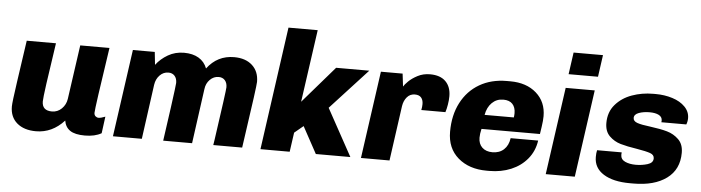

<svg xmlns="http://www.w3.org/2000/svg" viewBox="-46 -914 4086 1119"><g transform="rotate(5 1997.0 -355.0)"><path d="M213 -167Q213 -113 271 -113Q304 -113 328 -136.5Q352 -160 357 -194L402 -511H573Q519 -153 519 -127Q519 -114 527 -107Q535 -100 545 -100Q559 -100 584 -110L571 -12Q533 10 474 10Q416 10 387.5 -9.5Q359 -29 353 -67Q283 10 188 10Q118 10 77 -25Q36 -60 36 -122Q36 -146 53.5 -266.5Q71 -387 75 -415Q78 -439 89 -511H260Q213 -202 213 -167Z M1144 -441Q1204 -521 1302 -521Q1369 -521 1408 -485.5Q1447 -450 1447 -389Q1447 -364 1403 -63L1394 0H1225L1230 -32Q1272 -324 1272 -342Q1272 -368 1258.5 -383Q1245 -398 1222 -398Q1193 -398 1171 -376Q1149 -354 1145 -320L1101 0H932L960 -199Q978 -331 978 -342Q978 -368 964.5 -383Q951 -398 928 -398Q899 -398 877.5 -376Q856 -354 851 -320L807 0H638L710 -511H838L846 -436Q873 -472 915 -496.5Q957 -521 1009 -521Q1060 -521 1094.5 -500.5Q1129 -480 1144 -441Z M1713 -296 1899 -511H2093L1876 -275L2027 0H1825L1740 -156L1688 -113L1672 0H1501L1602 -720H1773Z M2571 -403Q2571 -380 2566.5 -353.5Q2562 -327 2556 -309H2415Q2419 -328 2419 -344Q2419 -368 2407 -382Q2395 -396 2370 -396Q2342 -396 2324 -375Q2306 -354 2301 -322L2256 0H2089L2161 -511H2288L2297 -436Q2303 -447 2323 -467Q2343 -487 2375.5 -504Q2408 -521 2448 -521Q2508 -521 2539.5 -489.5Q2571 -458 2571 -403Z M3128 -335Q3128 -310 3122.5 -273.5Q3117 -237 3116 -230H2774Q2767 -200 2767 -178Q2767 -142 2789 -121Q2811 -100 2849 -100Q2890 -100 2916 -124Q2942 -148 2948 -191H3109Q3100 -129 3062.5 -83.5Q3025 -38 2967.5 -14Q2910 10 2841 10H2825Q2722 10 2657.5 -45.5Q2593 -101 2593 -198Q2593 -295 2631 -368Q2669 -441 2737.5 -481Q2806 -521 2897 -521H2917Q3012 -521 3070 -470Q3128 -419 3128 -335ZM2785 -313H2956Q2958 -327 2958 -338Q2958 -372 2940 -391.5Q2922 -411 2886 -411Q2847 -411 2820 -384.5Q2793 -358 2785 -313Z M3424 -592H3252L3270 -720H3442ZM3340 0H3170L3242 -511H3412Z M3968 -397Q3968 -378 3961 -360H3815Q3816 -363 3816 -370Q3816 -391 3796 -401.5Q3776 -412 3742 -412Q3706 -412 3679 -402Q3652 -392 3652 -371Q3652 -352 3676.5 -343.5Q3701 -335 3752 -329Q3813 -321 3852 -310Q3891 -299 3920 -271Q3949 -243 3949 -193Q3949 -95 3877.5 -42.5Q3806 10 3684 10H3663Q3565 10 3508.5 -25.5Q3452 -61 3452 -125Q3452 -149 3456 -165H3600L3599 -151Q3599 -124 3625 -112Q3651 -100 3688 -100Q3724 -100 3756.5 -110Q3789 -120 3789 -146Q3789 -167 3765 -175.5Q3741 -184 3687 -193Q3628 -202 3590 -213Q3552 -224 3524 -251.5Q3496 -279 3496 -328Q3496 -392 3533.5 -435.5Q3571 -479 3629.5 -500Q3688 -521 3753 -521H3768Q3820 -521 3866 -506.5Q3912 -492 3940 -463.5Q3968 -435 3968 -397Z"/></g></svg>

Font: Chivo ExtraBold Italic
Style: Regular
Weight: 800
Italic angle: -8.05°
Designer: Hector Gatti
Foundry: Omnibus-Type
Version: Version 1.007